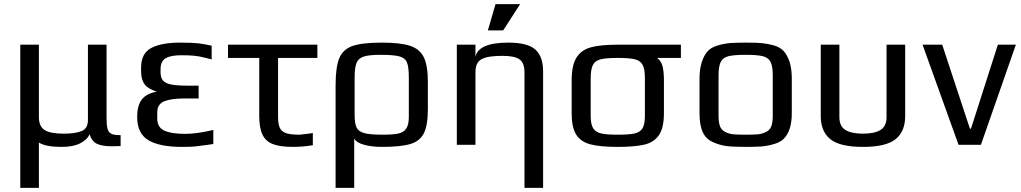

<svg xmlns="http://www.w3.org/2000/svg" viewBox="-20 -700 4936 928"><path d="M78 -484H168V-134Q168 -89 195.5 -71.5Q223 -54 288 -54Q346 -54 375.5 -67Q405 -80 405 -119V-484H495V-131Q495 -96 499.5 -78.5Q504 -61 517 -54Q530 -47 556 -47H563V6Q550 7 521 7Q475 7 449.5 -4.5Q424 -16 413 -51Q401 -24 367 -7Q333 10 278 10Q200 10 168 -11V208H78Z M643 -134V-137Q643 -189 665 -218.5Q687 -248 738 -257Q696 -270 679 -292.5Q662 -315 662 -355V-374Q662 -442 711 -468Q760 -494 850 -494Q910 -494 939.5 -490.5Q969 -487 1003 -479V-413Q993 -415 968.5 -421.5Q944 -428 919 -430.5Q894 -433 857 -433Q804 -433 780 -418Q756 -403 756 -366V-350Q756 -324 768 -310.5Q780 -297 807.5 -291.5Q835 -286 886 -286H940V-224H869Q808 -224 774 -210.5Q740 -197 740 -156V-127Q740 -85 773.5 -69Q807 -53 875 -53Q932 -53 1011 -72V-4L984 0Q942 6 921.5 8Q901 10 860 10Q751 10 697 -22.5Q643 -55 643 -134Z M1233 -141V-420H1082V-484H1514V-420H1324V-136Q1324 -100 1332.5 -82Q1341 -64 1362.5 -56.5Q1384 -49 1425 -49Q1432 -49 1472 -54L1492 -57V2Q1441 10 1396 10Q1334 10 1299 -3.5Q1264 -17 1248.5 -49.5Q1233 -82 1233 -141Z M1602 -287Q1602 -375 1619.5 -418Q1637 -461 1683 -477.5Q1729 -494 1825 -494Q1916 -494 1962.5 -478.5Q2009 -463 2028.5 -423Q2048 -383 2048 -304V-174Q2048 -95 2029 -56.5Q2010 -18 1963.5 -4Q1917 10 1825 10Q1777 10 1739 -0.5Q1701 -11 1692 -31V208H1602ZM1956 -135V-325Q1956 -376 1947 -398Q1938 -420 1910.5 -427.5Q1883 -435 1819 -435Q1763 -435 1737.5 -426.5Q1712 -418 1703 -395.5Q1694 -373 1694 -325V-145Q1694 -103 1703.5 -83.5Q1713 -64 1741 -56.5Q1769 -49 1829 -49Q1879 -49 1905 -54.5Q1931 -60 1943.5 -78.5Q1956 -97 1956 -135Z M2188 0ZM2188 -484H2278V-425Q2292 -494 2437 -494Q2530 -494 2567.5 -460.5Q2605 -427 2605 -355V208H2515V-350Q2515 -396 2491 -413Q2467 -430 2411 -430Q2358 -430 2329.5 -422.5Q2301 -415 2289.5 -398Q2278 -381 2278 -350V0H2188ZM2375 -680H2494L2412 -553H2338Z M2743 -153V-311Q2743 -385 2766.5 -422Q2790 -459 2836.5 -471.5Q2883 -484 2966 -484H3271V-420H3156Q3176 -405 3182.5 -379Q3189 -353 3189 -311V-153Q3189 -82 3165 -47Q3141 -12 3094.5 -1Q3048 10 2966 10Q2880 10 2833 -2.5Q2786 -15 2764.5 -50Q2743 -85 2743 -153ZM3097 -140V-321Q3097 -366 3086 -386.5Q3075 -407 3048.5 -413.5Q3022 -420 2966 -420Q2910 -420 2883.5 -413.5Q2857 -407 2846 -386.5Q2835 -366 2835 -321V-140Q2835 -99 2847 -80Q2859 -61 2885.5 -55Q2912 -49 2966 -49Q3021 -49 3047.5 -55Q3074 -61 3085.5 -80Q3097 -99 3097 -140Z M3424 -14Q3391 -29 3376 -62.5Q3361 -96 3361 -153V-321Q3361 -366 3372 -400Q3383 -434 3401 -453Q3416 -470 3446.5 -479.5Q3477 -489 3509 -492Q3545 -494 3584 -494Q3636 -494 3662.5 -491.5Q3689 -489 3719 -481Q3750 -472 3767 -454Q3784 -436 3796 -402Q3807 -367 3807 -321V-153Q3807 -68 3768 -29Q3752 -13 3722 -4Q3692 5 3660 8Q3622 10 3584 10Q3520 10 3488 5.5Q3456 1 3424 -14ZM3682 -62Q3700 -70 3707.5 -88.5Q3715 -107 3715 -140V-336Q3715 -381 3704 -401.5Q3693 -422 3666.5 -428.5Q3640 -435 3584 -435Q3528 -435 3501.5 -428.5Q3475 -422 3464 -401.5Q3453 -381 3453 -336V-140Q3453 -107 3460.5 -88.5Q3468 -70 3486 -62Q3504 -53 3523 -51Q3542 -49 3584 -49Q3626 -49 3645 -51Q3664 -53 3682 -62Z M3947 -139V-484H4037V-134Q4037 -90 4066 -72Q4095 -54 4151 -54Q4207 -54 4236 -72Q4265 -90 4265 -134V-484H4355V-139Q4355 -65 4309 -27.5Q4263 10 4151 10Q4039 10 3993 -27.5Q3947 -65 3947 -139Z M4439 0ZM4439 -484H4534L4668 -78H4673L4803 -484H4890L4721 0H4613Z"/></svg>

Font: Play
Style: Regular
Weight: 400
Designer: Jonas Hecksher (Cyrillic expansion: Cyreal)
Foundry: Jonas Hecksher, Playtype, e-types AS
Version: Version 2.101; ttfautohint (v1.5.65-e2d9)